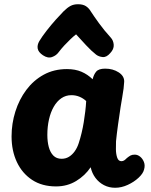

<svg xmlns="http://www.w3.org/2000/svg" viewBox="-20 -879 716 908"><path d="M34.7 -234Q34.7 -294.6 52.7 -351.6Q70.7 -408.7 104.4 -453.8Q138.2 -499 186.6 -525.7Q235 -552.3 296.6 -552.3Q335.9 -552.3 365.2 -539.7Q394.6 -527.1 418.1 -504.1Q423.1 -526.1 434.9 -540.3Q446.8 -554.4 477.6 -554.4Q513.9 -554.4 541.1 -536.9Q568.3 -519.3 567.3 -492.4Q566.3 -465.3 558 -418.7Q549.7 -372 543.7 -327Q541.7 -313 538.4 -291Q535.2 -269 532.7 -247.5Q530.2 -226 528.7 -211Q527.9 -195.9 528.2 -173.2Q528.4 -150.6 534.2 -133.6Q540 -116.7 554 -116.7Q561.9 -116.7 567.8 -120.8Q573.7 -124.9 580.1 -131.6Q589.8 -139.4 597.3 -143.6Q604.9 -147.7 617.2 -147.7Q630.6 -147.7 642.5 -138.3Q654.4 -128.9 660.7 -112.8Q667 -96.7 661.3 -77.2Q656.7 -58.2 635.1 -38.2Q613.4 -18.1 583.9 -4.6Q554.4 9 524.6 9Q495.8 9 471.8 -3.4Q447.9 -15.8 431.6 -37.5Q415.2 -59.2 408.7 -88.1Q382.6 -48.8 340.3 -23.1Q298.1 2.6 245 2.6Q178.7 2.6 131.8 -28.3Q84.9 -59.2 59.8 -112.6Q34.7 -166 34.7 -234ZM203.9 -241.1Q203.9 -209.2 210.7 -183.7Q217.6 -158.1 232.4 -143.1Q247.2 -128.1 271.3 -128.1Q290.8 -128.1 306.1 -137.5Q321.4 -146.9 333.3 -163.4Q345.2 -180 352.3 -202Q360 -225.4 365.9 -250.4Q371.9 -275.3 376.1 -301.2Q380.3 -327.1 383.3 -352.3Q386.3 -377.4 387.6 -401.1Q373.7 -414.1 355.9 -421.5Q338.1 -428.9 317.7 -428.9Q291 -428.9 269.9 -414.3Q248.8 -399.7 234.1 -374Q219.4 -348.3 211.7 -314.3Q203.9 -280.2 203.9 -241.1ZM256.6 -631.2Q245.8 -616.4 226.2 -609.3Q206.6 -602.1 183 -617.7Q161.3 -632.3 158.3 -649.2Q155.2 -666 165.8 -684.4Q179.2 -706.7 200.6 -734.1Q222 -761.6 244.3 -786.5Q266.7 -811.4 281 -825.8Q298.2 -842.8 313.3 -850.9Q328.3 -859 349.2 -859Q371.9 -859 386.1 -850Q400.2 -841 410.3 -823.8Q423.2 -803.7 447.7 -769.8Q472.1 -735.9 503.8 -701.2Q516.3 -687.7 517.8 -667.2Q519.3 -646.8 501.3 -627.8Q483.7 -607.3 465.4 -609.2Q447.2 -611 434.4 -620.7Q412.1 -638.1 386.8 -665.4Q361.6 -692.8 339.8 -716.6Q328.3 -707.9 313.7 -694Q299 -680.1 284.2 -664.1Q269.3 -648 256.6 -631.2Z"/></svg>

Font: Playpen Sans Thai
Style: Regular
Weight: 400
Designer: Sirin Gunkloy, Laura Meseguer, Veronika Burian, José Scaglione
Foundry: TypeTogether
Version: Version 2.000